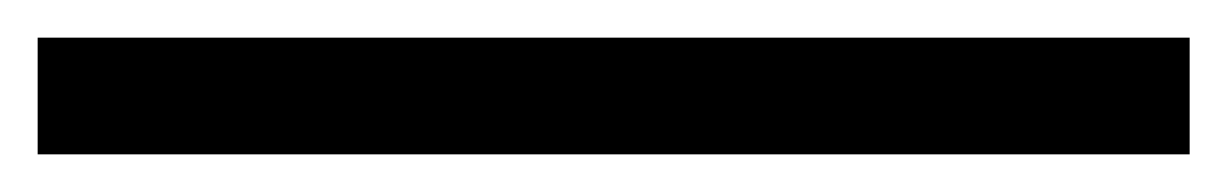

<svg xmlns="http://www.w3.org/2000/svg" viewBox="-26 -2 652 102"><path d="M-6 80V18H606V80Z"/></svg>

Font: Noto Serif JP ExtraLight ExtraBold
Style: Regular
Weight: 800
Version: Version 2.003-H1;hotconv 1.1.1;makeotfexe 2.6.0